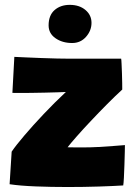

<svg xmlns="http://www.w3.org/2000/svg" viewBox="-20 -764 577 790"><path d="M487 -1Q449 1.5 387.2 3.5Q325.5 5.5 258 5.5Q191 5.5 126.8 3Q62.5 0.5 19.5 -6L28 -140Q46 -166.5 80.8 -207.2Q115.5 -248 159.8 -294.8Q204 -341.5 251 -385.5Q240.5 -385 216.8 -384.2Q193 -383.5 163.8 -382.8Q134.5 -382 106.2 -381.8Q78 -381.5 58.5 -381.5Q48 -381.5 40.8 -381.5Q33.5 -381.5 31 -382L39 -530Q58 -529 87.5 -527.8Q117 -526.5 150.5 -525.2Q184 -524 215.2 -523.2Q246.5 -522.5 269 -522.5H478.5Q479.5 -518.5 480.2 -501.5Q481 -484.5 481.8 -462.8Q482.5 -441 482.8 -422.2Q483 -403.5 483 -395.5Q454.5 -369.5 420.5 -335.2Q386.5 -301 353.8 -266.2Q321 -231.5 295.5 -202.5Q270 -173.5 258 -158Q268 -157.5 291.2 -157.5Q314.5 -157.5 326 -157.5Q353 -157.5 384.5 -159.2Q416 -161 445 -163.2Q474 -165.5 494 -167Q494 -161.5 493.5 -138.5Q493 -115.5 492 -86.2Q491 -57 489.8 -32.8Q488.5 -8.5 487 -1ZM267 -744Q306.5 -744 331.5 -723Q356.5 -702 356.5 -670Q356.5 -638 334 -612.5Q311.5 -587 277 -587Q236.5 -587 208.2 -606.8Q180 -626.5 180 -659.5Q180 -701 204.5 -722.5Q229 -744 267 -744Z"/></svg>

Font: Grandstander Black
Style: Regular
Weight: 900
Designer: Tyler Finck
Foundry: Etcetera Type Co
Version: Version 1.200; ttfautohint (v1.8.3)